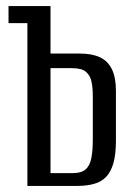

<svg xmlns="http://www.w3.org/2000/svg" viewBox="-20 -611 440 631"><path d="M70 0V-535H8V-591H146V-435H242Q282 -435 308 -423Q334 -411 347.5 -384Q361 -357 361 -312V-149Q361 -105 353 -76Q345 -47 329.5 -30.5Q314 -14 290 -7Q266 0 234 0ZM146 -42H218Q247 -42 261 -54Q275 -66 280 -90.5Q285 -115 285 -152V-294Q285 -321 281 -341.5Q277 -362 263 -374.5Q249 -387 217 -387H146Z"/></svg>

Font: Alumni Sans Medium
Style: Regular
Weight: 500
Designer: Robert E. Leuschke
Foundry: Robert E. Leuschke
Version: Version 1.018